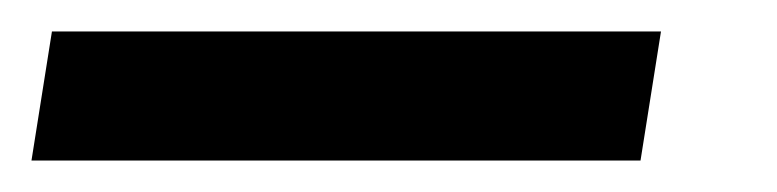

<svg xmlns="http://www.w3.org/2000/svg" viewBox="-59 -20 494 122"><path d="M-39 82 -26 0H361L348 82Z"/></svg>

Font: Nunito Sans 7pt Condensed
Style: Bold Italic
Weight: 700
Width: 3
Italic angle: -9°
Designer: Vernon Adams
Foundry: Vernon Adams
Version: Version 3.101;gftools[0.9.27]